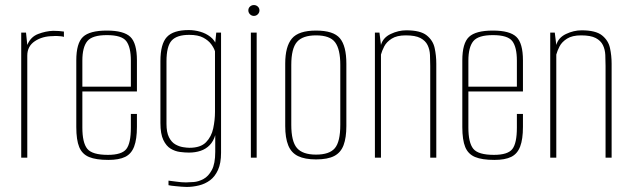

<svg xmlns="http://www.w3.org/2000/svg" viewBox="-20 -624 2495 760"><path d="M64 0V-495H83L88 -446Q101 -478 131 -489.5Q161 -501 190 -502Q215 -502 233 -499V-478Q227 -480 220 -480.5Q213 -481 205.5 -481.5Q198 -482 190 -481Q148 -481 118 -461Q88 -441 88 -404V0Z M409 9Q360 9 332.5 -2.5Q305 -14 293.5 -42Q282 -70 282 -121V-385Q282 -453 308.5 -478Q335 -503 403 -503Q470 -503 496 -478Q522 -453 522 -385V-262H306V-119Q306 -59 325.5 -35Q345 -11 407 -11Q462 -11 480 -34Q498 -57 498 -119V-173H522V-122Q522 -73 511 -44Q500 -15 475.5 -3Q451 9 409 9ZM306 -281H498V-384Q498 -437 480 -461Q462 -485 403 -485Q345 -485 325.5 -461Q306 -437 306 -384Z M719 116Q710 116 698.5 115Q687 114 676.5 113Q666 112 658 111Q650 110 647 109V91Q658 92 678 95Q698 98 716 98Q728 98 747 96.5Q766 95 785.5 84.5Q805 74 818.5 49Q832 24 832 -23V-89Q825 -65 810 -49.5Q795 -34 774 -27Q753 -20 728 -20Q712 -20 692.5 -22.5Q673 -25 655.5 -35.5Q638 -46 626.5 -70Q615 -94 615 -137V-382Q615 -450 640.5 -477.5Q666 -505 727 -505Q750 -505 772.5 -498.5Q795 -492 812.5 -478.5Q830 -465 838 -443L831 -445L836 -495H855V-19Q855 22 843 48.5Q831 75 811.5 89.5Q792 104 767.5 110Q743 116 719 116ZM730 -39Q774 -39 795.5 -61Q817 -83 824 -116Q831 -149 831 -181V-421Q827 -434 816 -449Q805 -464 784.5 -475Q764 -486 729 -486Q680 -486 659.5 -463.5Q639 -441 639 -381V-134Q639 -100 649 -80.5Q659 -61 674 -52.5Q689 -44 704.5 -41.5Q720 -39 730 -39Z M973 0V-495H996V0ZM985 -561Q976 -561 969.5 -567.5Q963 -574 963 -583Q963 -592 969.5 -598Q976 -604 985 -604Q994 -604 1000.5 -598Q1007 -592 1007 -583Q1007 -574 1000.5 -567.5Q994 -561 985 -561Z M1231 7Q1187 7 1160 -6Q1133 -19 1121 -48.5Q1109 -78 1109 -125V-372Q1109 -440 1135.5 -471.5Q1162 -503 1231 -503Q1300 -503 1325.5 -472.5Q1351 -442 1351 -372V-125Q1351 -79 1340 -49.5Q1329 -20 1303 -6.5Q1277 7 1231 7ZM1231 -12Q1284 -12 1305.5 -37.5Q1327 -63 1327 -130V-367Q1327 -429 1306.5 -456.5Q1286 -484 1231 -484Q1178 -484 1155.5 -458Q1133 -432 1133 -367V-130Q1133 -64 1155.5 -38Q1178 -12 1231 -12Z M1464 0V-495H1482L1488 -446Q1496 -475 1526.5 -489.5Q1557 -504 1588 -504Q1644 -504 1669 -484Q1694 -464 1700.5 -434Q1707 -404 1707 -372V0H1683V-363Q1683 -385 1682 -406.5Q1681 -428 1672.5 -445.5Q1664 -463 1644 -473.5Q1624 -484 1586 -484Q1551 -484 1530.5 -471Q1510 -458 1501 -440.5Q1492 -423 1488 -408V0Z M1937 9Q1888 9 1860.5 -2.5Q1833 -14 1821.5 -42Q1810 -70 1810 -121V-385Q1810 -453 1836.5 -478Q1863 -503 1931 -503Q1998 -503 2024 -478Q2050 -453 2050 -385V-262H1834V-119Q1834 -59 1853.5 -35Q1873 -11 1935 -11Q1990 -11 2008 -34Q2026 -57 2026 -119V-173H2050V-122Q2050 -73 2039 -44Q2028 -15 2003.5 -3Q1979 9 1937 9ZM1834 -281H2026V-384Q2026 -437 2008 -461Q1990 -485 1931 -485Q1873 -485 1853.5 -461Q1834 -437 1834 -384Z M2158 0V-495H2176L2182 -446Q2190 -475 2220.5 -489.5Q2251 -504 2282 -504Q2338 -504 2363 -484Q2388 -464 2394.5 -434Q2401 -404 2401 -372V0H2377V-363Q2377 -385 2376 -406.5Q2375 -428 2366.5 -445.5Q2358 -463 2338 -473.5Q2318 -484 2280 -484Q2245 -484 2224.5 -471Q2204 -458 2195 -440.5Q2186 -423 2182 -408V0Z"/></svg>

Font: Alumni Sans Thin
Style: Regular
Weight: 100
Designer: Robert E. Leuschke
Foundry: Robert E. Leuschke
Version: Version 1.018